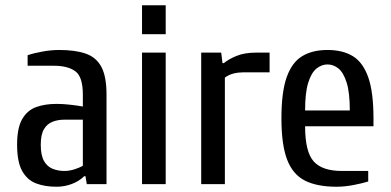

<svg xmlns="http://www.w3.org/2000/svg" viewBox="-20 -700 1485 730"><path d="M195 10Q150 10 116.5 -3Q83 -16 64 -50.5Q45 -85 45 -150Q45 -213 64 -246.5Q83 -280 116.5 -292.5Q150 -305 195 -305Q218 -305 245.5 -302Q273 -299 295 -295V-340Q295 -408 266.5 -429Q238 -450 185 -450H85V-490Q108 -498 141.5 -504Q175 -510 205 -510Q265 -510 305 -496.5Q345 -483 365 -446.5Q385 -410 385 -340V0H310L305 -30H300Q281 -11 253 -0.5Q225 10 195 10ZM225 -50Q244 -50 264 -56.5Q284 -63 295 -70V-245H225Q200 -245 179.5 -237Q159 -229 147 -208.5Q135 -188 135 -150Q135 -110 147 -88.5Q159 -67 179.5 -58.5Q200 -50 225 -50Z M520 0V-500H610V0ZM520 -570V-680H610V-570Z M745 0V-500H821L826 -460H831Q849 -475 879.5 -487.5Q910 -500 955 -500H1005V-425H905Q886 -425 868 -420.5Q850 -416 835 -405V0Z M1260 10Q1185 10 1139 -13.5Q1093 -37 1071.5 -93.5Q1050 -150 1050 -250Q1050 -350 1070 -406.5Q1090 -463 1129 -486.5Q1168 -510 1225 -510Q1283 -510 1321.5 -486.5Q1360 -463 1380 -406.5Q1400 -350 1400 -250V-220H1140Q1140 -123 1172.5 -86.5Q1205 -50 1280 -50H1380V-10Q1358 -3 1324 3.5Q1290 10 1260 10ZM1140 -280H1310Q1310 -348 1298 -386Q1286 -424 1267 -439.5Q1248 -455 1225 -455Q1203 -455 1183.5 -439.5Q1164 -424 1152 -386Q1140 -348 1140 -280Z"/></svg>

Font: Cuprum
Style: Regular
Weight: 400
Designer: Jovanny Lemonad
Foundry: Jovanny Lemonad
Version: Version 3.000